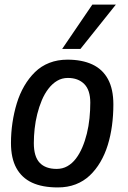

<svg xmlns="http://www.w3.org/2000/svg" viewBox="-20 -810 560 840"><path d="M233 10Q165 10 120 -11Q75 -32 51.5 -75Q28 -118 28 -184Q28 -229 34.5 -273Q41 -317 53.5 -358Q66 -399 86 -433.5Q106 -468 133 -494.5Q160 -521 196 -535Q232 -549 275 -549Q339 -549 384 -528Q429 -507 452.5 -463.5Q476 -420 476 -353Q476 -306 470 -261Q464 -216 451.5 -175.5Q439 -135 419 -101Q399 -67 372.5 -42Q346 -17 311 -3.5Q276 10 233 10ZM228 -71Q254 -71 275 -83Q296 -95 312 -116Q328 -137 340 -165Q352 -193 360 -225.5Q368 -258 371.5 -292.5Q375 -327 375 -361Q375 -416 348.5 -442.5Q322 -469 277 -469Q251 -469 230 -456.5Q209 -444 192 -422Q175 -400 163 -371.5Q151 -343 143 -311Q135 -279 131.5 -246.5Q128 -214 128 -184Q128 -125 153.5 -98Q179 -71 228 -71ZM252 -596 384 -790H487L332 -596Z"/></svg>

Font: Georama ExtraCondensed Thin Medium
Style: Italic
Weight: 500
Italic angle: -9°
Version: Version 1.001